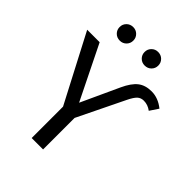

<svg xmlns="http://www.w3.org/2000/svg" viewBox="-250 -1018 1142 1142"><g transform="rotate(45 320.5 -447.0)"><path d="M188 -894Q212 -894 228.5 -877.5Q245 -861 245 -837Q245 -813 228.5 -796.5Q212 -780 188 -780Q163 -780 146.5 -796.5Q130 -813 130 -837Q130 -861 146.5 -877.5Q163 -894 188 -894ZM397 -894Q422 -894 438.5 -877.5Q455 -861 455 -837Q455 -813 438.5 -796.5Q422 -780 397 -780Q373 -780 356.5 -796.5Q340 -813 340 -837Q340 -861 356.5 -877.5Q373 -894 397 -894ZM227 0V-264L5 -689H110L278 -348L388 -587Q416 -648 449.5 -674.5Q483 -701 536 -701Q591 -701 641 -661L605 -607Q576 -629 542 -629Q518 -629 502 -614.5Q486 -600 467 -561L323 -265V0Z"/></g></svg>

Font: Fira Sans
Style: Regular
Weight: 400
Designer: Carrois Corporate & Edenspiekermann AG
Foundry: Carrois Corporate GbR & Edenspiekermann AG
Version: Version 4.106;PS 004.106;hotconv 1.0.70;makeotf.lib2.5.58329